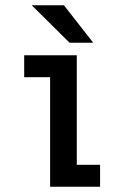

<svg xmlns="http://www.w3.org/2000/svg" viewBox="-20 -710 490 730"><path d="M334.5 -547.5H244.5L100.5 -690H223ZM272 -83.5H360.5V0H170.5V-416.5H72V-500H272Z"/></svg>

Font: League Mono Condensed Medium
Style: Regular
Weight: 500
Width: 1
Designer: Tyler Finck
Foundry: The League of Moveable Type / Tyler Finck
Version: Version 2.210